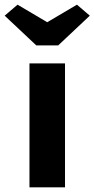

<svg xmlns="http://www.w3.org/2000/svg" viewBox="-61 -801 404 821"><path d="M65 0V-530H217V0ZM94 -607 -41 -734 14 -781 141 -706 268 -781 323 -734 188 -607Z"/></svg>

Font: Readex Pro bold
Style: Bold
Weight: 700
Designer: Bonnie Shaver-Troup, Thomas Jockin
Foundry: Lexend
Version: Version 1.200; ttfautohint (v1.8.3)